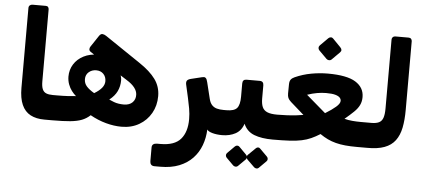

<svg xmlns="http://www.w3.org/2000/svg" viewBox="-60 -889 2851 1280"><g transform="rotate(5 1365.5 -249.0)"><path d="M308.1 6.2H253.9Q198.4 6.2 160.2 -14.1Q122 -34.4 102.6 -78.3Q83.1 -122.1 83.1 -191.3V-726.2Q83.1 -737.2 90.4 -743.6Q97.6 -750 109.1 -750H197Q208.1 -750 213.1 -743.5Q218.1 -737 218.1 -727V-246.9Q218.1 -212.7 226.1 -194.3Q234.1 -175.9 251.2 -168.9Q268.2 -161.9 295 -161.9H323.1Q338.1 -161.9 338.1 -146.9V-23.8Q338.1 6.2 308.1 6.2Z M769.9 8.8Q719.6 8.8 665.4 -5.9Q611.2 -20.6 559.1 -49.9Q534.5 -26.8 503.7 -14.8Q473 -2.8 426.8 1.7Q380.6 6.2 308 6.2Q293 6.2 293 -8.8V-131.9Q293 -161.9 321.8 -161.9Q363.8 -161.9 393.8 -163.7Q423.9 -165.6 450.1 -168.2Q434.8 -181 420.8 -199.4Q406.8 -217.9 397.9 -241.8Q389 -265.7 388.6 -293.4Q388.6 -339.5 411.6 -376.3Q434.6 -413.1 476.4 -434.6Q518.1 -456 573 -456Q585.3 -456 597.9 -454Q610.5 -452 622.3 -448.6L619.9 -405.6L521.8 -470.9Q512 -477.7 511.9 -487.4Q511.9 -497 516.9 -504.6L567.7 -581Q578.2 -596.4 590 -595.6Q601.7 -594.9 615 -586.1L852.6 -425.6Q924 -378 960.1 -328.5Q996.1 -279 996.1 -215.4Q996.1 -152.1 967.2 -101.3Q938.4 -50.5 887.4 -20.9Q836.4 8.8 769.9 8.8ZM569 -198.5Q602.8 -218.6 619.7 -239.6Q636.6 -260.6 636.6 -284Q636.6 -313.4 618.4 -332.4Q600.1 -351.4 569.6 -351.4Q540.9 -351.4 520.2 -333.6Q499.6 -315.7 499.6 -286.4Q499.6 -258.5 517.4 -238.4Q535.2 -218.2 569 -198.5ZM773.4 -140.1Q810.6 -140.7 830.6 -161Q850.5 -181.2 849.3 -212.5Q848.6 -236.4 830.9 -259.4Q813.3 -282.5 776.8 -304.9L663.4 -377.1L692.9 -392.5Q718.2 -366 729.5 -343.5Q740.7 -321 740.7 -298.5Q740.7 -258.9 724.7 -225.7Q708.7 -192.6 673.1 -164.6Q690.2 -156.7 705.6 -151Q721 -145.2 737.8 -142.7Q754.6 -140.1 773.4 -140.1Z M1012.5 251.9Q996.2 251.9 989.1 243.2Q981.9 234.6 981.9 220.5V128.8Q981.9 114.4 991.1 107.5Q1000.4 100.6 1016.4 100.6H1038.8Q1133 100.6 1174 52.9Q1215 5.3 1215 -80.9Q1215 -115.7 1208.6 -152.2Q1202.1 -188.7 1194.6 -221.9L1174.9 -309.6Q1171.6 -326.7 1177.9 -335.6Q1184.1 -344.5 1203.9 -349.4L1276 -366.9Q1291.2 -370.7 1297.9 -366.6Q1304.6 -362.5 1307.9 -354.3Q1311.2 -346.1 1313.5 -336.4L1340.6 -226.2Q1347.1 -200.6 1360.3 -186.6Q1373.5 -172.5 1392.9 -167.2Q1412.4 -161.9 1438.2 -161.9H1457Q1473.1 -161.9 1473.1 -146.9V-23.8Q1473.1 6.2 1443.1 6.2Q1407.4 6.2 1378.6 -1.6Q1349.7 -9.5 1341.7 -22.6Q1339.5 33.6 1321.1 83.3Q1302.7 133 1266.9 170.9Q1231.1 208.7 1177.4 230.3Q1123.7 251.9 1050.6 251.9Z M1443 6.2Q1428 6.2 1428 -9.1V-131.9Q1428 -161.9 1458 -161.9Q1509 -161.9 1527.9 -183.7Q1546.8 -205.6 1546.8 -260.1V-348.1Q1546.8 -376.2 1573 -376.2H1661.7Q1688 -376.2 1688 -348.1V-260.1Q1688 -225.6 1697.3 -203.9Q1706.6 -182.1 1730.2 -172Q1753.9 -161.9 1796.7 -161.9Q1811.7 -161.9 1811.7 -146.9V-23.8Q1811.7 6.2 1781.7 6.2Q1707 6.2 1657.1 -13Q1607.3 -32.3 1585.9 -82.6Q1570 -34.8 1531.6 -14.3Q1493.2 6.2 1443 6.2ZM1565.7 202.2Q1559.9 208.1 1550.7 207.6Q1541.6 207.1 1534.7 201.2L1486.5 153Q1480.6 146.5 1480.3 137.5Q1480 128.5 1486.5 122L1534.7 73.8Q1541.6 66.9 1550.6 66.9Q1559.5 66.9 1565.7 73.8L1613.4 122Q1620.2 128.5 1620.7 137.8Q1621.2 147.1 1614.4 154ZM1705.2 202.2Q1699.4 208.1 1690.6 207.6Q1681.7 207.1 1674.9 201.2L1625.6 153Q1619.8 146.5 1619.4 137.2Q1619.1 127.9 1625.6 122L1674.9 73.8Q1681.7 66.9 1690.1 66.9Q1698.4 66.9 1704.2 73.8L1752.5 122Q1759.4 128.5 1759.9 137.8Q1760.4 147.1 1753.5 154Z M1781.6 6.2Q1775 6.2 1771 2.4Q1767 -1.4 1767 -10.6V-134.9Q1767 -148.9 1775 -155.4Q1783 -161.9 1796.6 -161.9Q1836 -162.2 1865.9 -163.7Q1895.9 -165.2 1921.4 -168.2Q1947 -171.2 1971.5 -175.4L1881.9 -254.2Q1867.3 -267.5 1862.2 -279.1Q1857.1 -290.7 1857.1 -309.5L1857.8 -369.4Q1857.8 -390.9 1866.2 -402.1Q1874.6 -413.2 1890.8 -420.2Q1943 -443.6 1999.3 -453.9Q2055.6 -464.2 2109.9 -464.2Q2237.9 -464.2 2295.9 -428.2Q2353.9 -392.1 2353.9 -327.9Q2353.9 -298.1 2342.4 -274.4Q2331 -250.6 2307 -227.4Q2283 -204.1 2246.5 -173.5Q2271.6 -166.7 2300.1 -164.3Q2328.5 -161.9 2355.5 -161.9H2426.9Q2443.4 -161.9 2443.4 -146V-25.3Q2443.4 6.2 2410.6 6.2H2344.1Q2301.6 6.2 2267.1 2.9Q2232.6 -0.4 2203.4 -8Q2174.2 -15.6 2148.3 -27.9Q2122.4 -40.3 2096.4 -58.3Q2065.7 -39 2037.4 -26.3Q2009 -13.5 1975.2 -6.3Q1941.4 1 1894.8 3.6Q1848.1 6.2 1781.6 6.2ZM2114 -199.7Q2158.4 -226.7 2184.2 -249.2Q2210 -271.6 2210.6 -289.1Q2211.3 -300.7 2202.7 -310.9Q2194.1 -321.1 2172.2 -327.6Q2150.4 -334 2110.2 -334Q2080.7 -334 2049.7 -328.6Q2018.7 -323.2 1984.1 -311.4ZM2126.1 -559.6Q2119.6 -553.1 2109.6 -553.6Q2099.5 -554.1 2092.6 -560.6L2040 -613.2Q2032.9 -620.7 2032.9 -630.2Q2032.9 -639.6 2040 -646.7L2092.6 -699.4Q2099.5 -706.2 2109.1 -706.6Q2118.6 -706.9 2125.1 -699.4L2176.5 -646.7Q2194.7 -628.2 2178.7 -612.2Z M2413 6.2Q2398 6.2 2398 -8.8V-131.9Q2398 -161.9 2428 -161.9Q2458.8 -161.9 2477.6 -170.8Q2496.5 -179.7 2504.8 -202.3Q2513 -224.9 2513 -266.1V-727Q2513 -737 2519.5 -743.5Q2526 -750 2536 -750H2625Q2636 -750 2642 -743.5Q2648 -737 2648 -727V-268Q2648 -200.6 2637.6 -148.7Q2627.1 -96.9 2601.1 -62.1Q2575.1 -27.2 2529.4 -10.2Q2483.6 6.9 2413 6.2Z"/></g></svg>

Font: Rubik Light
Style: Regular
Weight: 300
Designer: Hubert and Fischer
Foundry: Hubert and Fischer
Version: Version 2.300;gftools[0.9.30]